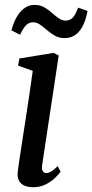

<svg xmlns="http://www.w3.org/2000/svg" viewBox="-20 -776 388 806"><path d="M119 10Q98 10 82.5 3.2Q67 -3.5 59.5 -18Q52 -32.5 54.5 -55Q56.5 -72.5 61.5 -106.2Q66.5 -140 73.5 -184.5Q80.5 -229 88.2 -279.2Q96 -329.5 103.5 -380.8Q111 -432 117.5 -478.5L56 -500.5L61.5 -530.5L205.5 -554L226.5 -543L157 -84Q154 -66 159.5 -57.8Q165 -49.5 173 -49.5Q183.5 -49.5 194.5 -55.8Q205.5 -62 222 -78.5L234.5 -55Q228 -46 212.5 -30.5Q197 -15 173.2 -2.5Q149.5 10 119 10ZM28 -648.5Q37.5 -684 51.8 -707.5Q66 -731 84.5 -743.2Q103 -755.5 124 -755.5Q148 -755.5 165.5 -745.5Q183 -735.5 197.5 -722.5Q212 -709.5 226.2 -699.5Q240.5 -689.5 257 -689.5Q272.5 -689.5 285 -701.5Q297.5 -713.5 307.5 -744L347.5 -730Q340 -690 326.2 -664.8Q312.5 -639.5 293.8 -627.8Q275 -616 251 -616Q228.5 -616 210.8 -626Q193 -636 177.8 -649.2Q162.5 -662.5 148.2 -672.5Q134 -682.5 118.5 -682.5Q102 -682.5 89.5 -670.2Q77 -658 64.5 -630Z"/></svg>

Font: Merriweather 48pt
Style: Italic
Weight: 400
Italic angle: -7.8°
Version: Version 2.101